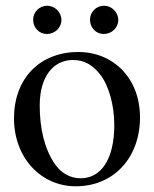

<svg xmlns="http://www.w3.org/2000/svg" viewBox="-20 -642 540 672"><path d="M380 -204C380 -88 336 -18 262 -18C226 -18 194 -36 172 -68C135 -122 119 -194 119 -273C119 -373 166 -432 235 -432C278 -432 306 -412 330 -382C362 -341 380 -272 380 -204ZM470 -231C470 -369 376 -460 254 -460C119 -460 29 -367 29 -228C29 -89 124 10 245 10C380 10 470 -92 470 -231ZM195 -572C195 -599 172 -622 145 -622C118 -622 96 -600 96 -573C96 -545 117 -523 144 -523C172 -523 195 -545 195 -572ZM394 -572C394 -599 371 -622 344 -622C317 -622 295 -600 295 -573C295 -545 316 -523 343 -523C371 -523 394 -545 394 -572Z"/></svg>

Font: XITS Math
Style: Regular
Weight: 400
Designer: MicroPress Inc., with final additions and corrections provided by Coen Hoffman, Elsevier (retired)
Version: Version 1.302